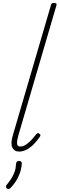

<svg xmlns="http://www.w3.org/2000/svg" viewBox="-20 -1035 412 1330"><path d="M113 15Q79 15 65.5 -13Q52 -41 69 -98L333 -1000Q335 -1008 340 -1011.5Q345 -1015 355 -1015Q364 -1015 369 -1011Q374 -1007 371 -998L108 -100Q97 -62 98 -41Q99 -20 120 -20Q140 -20 160.5 -33.5Q181 -47 199.5 -67.5Q218 -88 231 -105Q237 -112 242 -113Q247 -114 252 -109Q260 -104 260 -99Q260 -94 257 -89Q243 -68 221 -43.5Q199 -19 170.5 -2Q142 15 113 15ZM28 271Q22 265 21 259Q20 253 26 246Q45 223 59 201Q73 179 81.5 154.5Q90 130 91 100Q92 89 97.5 84.5Q103 80 112 80Q122 80 126.5 84.5Q131 89 131 97Q131 113 124.5 141Q118 169 101 201.5Q84 234 53 267Q48 272 41 274Q34 276 28 271Z"/></svg>

Font: Playwrite AU QLD Thin
Style: Regular
Weight: 250
Designer: Veronika Burian, José Scaglione
Foundry: TypeTogether
Version: Version 1.002